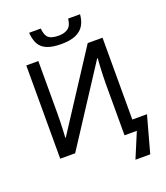

<svg xmlns="http://www.w3.org/2000/svg" viewBox="-193 -1058 1195 1381"><g transform="rotate(-20 405.0 -368.0)"><path d="M601.6 191.9 682.1 0H587.9V-391.6Q587.9 -420.9 589.1 -456.8Q590.3 -492.7 592.3 -527.3Q594.2 -562 596.2 -587.4H592.3L210 0H95.7V-713.9H188V-317.4Q188 -286.6 187 -251.2Q186 -215.8 184.6 -183.8Q183.1 -151.9 181.6 -128.9H185.1L565.9 -713.9H679.2V-87.4H791.5L714.8 191.9ZM386.7 -772Q317.9 -772 276.9 -789.3Q235.8 -806.6 217.3 -841.3Q198.7 -876 195.3 -927.7H284.2Q289.1 -873.5 312.7 -854.5Q336.4 -835.4 389.2 -835.4Q434.6 -835.4 461.7 -855.7Q488.8 -876 493.7 -927.7H585Q581.1 -877.4 559.8 -842.8Q538.6 -808.1 496.3 -790Q454.1 -772 386.7 -772Z"/></g></svg>

Font: Open Sans Medium
Style: Regular
Weight: 500
Designer: Monotype Design Team
Foundry: Monotype Imaging Inc.
Version: Version 3.000